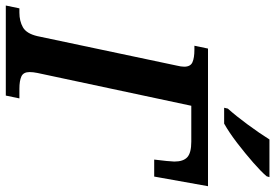

<svg xmlns="http://www.w3.org/2000/svg" viewBox="-196 -804 971 678"><g transform="rotate(90 290.0 -465.5)"><path d="M332 -771 335 -784Q361 -813 391.5 -854.5Q422 -896 444 -931H577L574 -921Q558 -902 526 -874Q494 -846 457 -817.5Q420 -789 388 -771ZM-29 0 -19 -48H-4Q26 -48 48 -60.5Q70 -73 79 -111L183 -603Q187 -619 187 -630Q187 -652 171.5 -659Q156 -666 127 -666H113L123 -714H609L575 -524H515L520 -568Q520 -574 521 -582Q522 -590 522 -595Q522 -627 506.5 -641Q491 -655 452 -655H325L209 -111Q206 -96 206 -84Q206 -62 221.5 -55Q237 -48 265 -48H299L289 0Z"/></g></svg>

Font: Noto Serif SemiCondensed SemiBold
Style: Italic
Weight: 600
Width: 4
Italic angle: -12°
Designer: Monotype Design Team
Foundry: Monotype Imaging Inc.
Version: Version 2.014; ttfautohint (v1.8.4.7-5d5b)